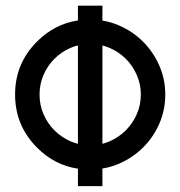

<svg xmlns="http://www.w3.org/2000/svg" viewBox="-20 -590 630 671"><path d="M252.4 60.5V-0.5Q170.4 -12.7 109.4 -74.2Q32.7 -150.9 32.7 -259.8Q32.7 -368.2 109.4 -444.8Q170.9 -506.3 252.4 -518.6V-570.3H337.9V-518.1Q368.2 -513.2 396 -501Q443.8 -480.5 479.7 -444.6Q515.6 -408.7 536.6 -361.1Q557.6 -313.5 557.6 -259.8Q557.6 -205.6 536.9 -158Q516.1 -110.4 480.2 -74.7Q444.3 -39.1 396.5 -18.1Q368.2 -5.9 337.9 -1V60.5ZM226.1 -422.4Q194.3 -408.7 170.2 -384.5Q146 -360.4 132.1 -328.1Q118.2 -295.9 118.2 -259.8Q118.2 -223.1 132.1 -190.9Q146 -158.7 170.2 -134.5Q194.3 -110.4 226.1 -96.2Q238.8 -90.8 252.4 -87.4V-431.2Q238.8 -428.2 226.1 -422.4ZM363.3 -96.2Q395.5 -110.4 419.7 -134.5Q443.8 -158.7 458 -190.9Q472.2 -223.1 472.2 -259.8Q472.2 -295.9 458 -328.1Q443.8 -360.4 419.7 -384.5Q395.5 -408.7 363.3 -422.4Q350.6 -427.7 337.9 -431.2V-87.4Q350.6 -90.8 363.3 -96.2Z"/></svg>

Font: Proletarsk
Style: Regular
Weight: 400
Designer: Peter Wiegel, original typeface by Carl Albert Fahrenwaldt 1901
Foundry: Peter Wiegel
Version: Version 1.000 2010 initial release